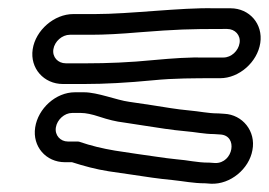

<svg xmlns="http://www.w3.org/2000/svg" viewBox="-20 -538 650 464"><path d="M154 -265H176C187 -265 202 -262 220 -256C241 -249 261 -244 279 -242L331 -234C364 -229 393 -224 427 -221C452 -219 474 -214 497 -214L512 -213C556 -211 544 -143 500 -144L486 -145H484C456 -145 434 -151 407 -153C376 -156 342 -162 311 -166L258 -174C228 -179 199 -186 173 -195C171 -196 167 -196 165 -196H144C126 -196 112 -211 115 -230C118 -249 136 -265 154 -265ZM137 -146H154C182 -137 211 -129 243 -124L298 -116C331 -111 363 -106 396 -103C425 -100 447 -95 476 -95L490 -94C537 -92 582 -130 590 -175C599 -221 566 -261 522 -263L507 -264H505C484 -264 461 -269 438 -271C405 -274 379 -279 346 -284L292 -292C262 -296 216 -315 183 -315H161C115 -315 72 -276 65 -230C58 -184 91 -146 137 -146ZM149 -454H201C232 -454 271 -456 317 -460C407 -467 436 -468 519 -468H529C548 -468 562 -453 559 -434C556 -415 539 -399 520 -399H510H480C436 -400 397 -397 353 -393C293 -387 238 -385 191 -385H139C120 -385 106 -400 109 -419C112 -438 130 -454 149 -454ZM132 -335H184C233 -335 288 -338 350 -344C400 -349 450 -349 502 -349H512C558 -349 602 -388 609 -434C616 -480 583 -518 537 -518H527H497C418 -520 295 -504 209 -504H157C111 -504 66 -465 59 -419C52 -373 86 -335 132 -335Z"/></svg>

Font: AppleStorm
Style: XbdOutIta
Weight: 800
Foundry: Cannot Into Space Fonts
Version: Version 1.01